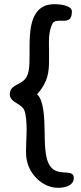

<svg xmlns="http://www.w3.org/2000/svg" viewBox="-20 -679 387 916"><path d="M230 -566C238 -581 255 -580 270 -580C296 -580 323 -576 323 -625C323 -649 279 -659 241 -659C222 -659 206 -656 196 -652C125 -624 121 -529 121 -448V-417C121 -361 120 -319 94 -296C74 -278 48 -274 32 -252C7 -192 78 -191 95 -155C105 -134 107 -89 107 -60C107 -28 104 8 104 40C104 57 105 72 108 86C121 154 184 217 257 217C297 217 332 203 332 170C332 128 272 158 233 128C194 98 194 23 193 -50C192 -117 189 -201 157 -229C210 -289 214 -336 214 -395V-434C214 -472 209 -524 230 -566Z"/></svg>

Font: Itim
Style: Regular
Weight: 400
Designer: CadsonDemak Team
Foundry: Pablo Impallari
Version: Version 1.002;PS 001.002;hotconv 1.0.88;makeotf.lib2.5.64775